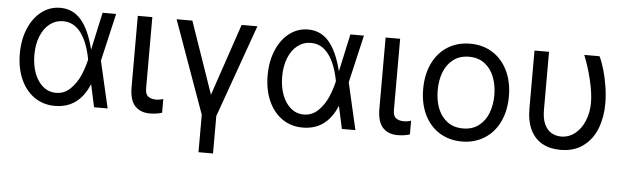

<svg xmlns="http://www.w3.org/2000/svg" viewBox="-48 -726 3597 1103"><g transform="rotate(5 1750.5 -174.5)"><path d="M51.1 -270.6Q51.1 -351.2 78.1 -415.5Q105.1 -479.8 152.9 -516.2Q200.6 -552.6 261 -552.6Q332.7 -552.6 380.5 -498Q428.3 -443.5 457 -328.8L504.3 -545.5H582.4L518.8 -270.6L581 -0.4H502.8L474.4 -131.4Q444.2 -58.9 395.2 -23.8Q346.2 11.4 277 11.4Q209.5 11.4 158.4 -24.5Q107.2 -60.4 79.2 -124.3Q51.1 -188.2 51.1 -270.6ZM445 -270.6Q425.8 -371.4 384.9 -424.4Q344.1 -477.3 283.7 -477.3Q240.1 -477.3 206.3 -451.2Q172.6 -425.1 153.8 -378Q134.9 -331 134.9 -270.6Q134.9 -211.6 152.7 -164.6Q170.5 -117.5 202.8 -90.7Q235.1 -63.9 277 -63.9Q325.3 -63.9 360.1 -98Q394.9 -132.1 415 -178.6Q435 -225.1 445 -270.6Z M707.4 -545.5H791.2V-134.9Q791.2 -100.1 808.6 -87.7Q826 -75.3 853.7 -75.3Q863.6 -75.3 876.2 -77.6Q888.8 -79.9 894.9 -82.4V-2.8Q861.9 7.1 823.9 7.1Q769.9 7.1 738.6 -26.6Q707.4 -60.4 707.4 -134.9Z M1122.9 -11.4 931.1 -545.5H1022L1165.5 -130.7L1306.1 -545.5H1397L1206.7 -11.4V204.5H1122.9Z M1480.1 -270.6Q1480.1 -351.2 1507.1 -415.5Q1534.1 -479.8 1581.9 -516.2Q1629.6 -552.6 1690 -552.6Q1761.7 -552.6 1809.5 -498Q1857.2 -443.5 1886 -328.8L1933.2 -545.5H2011.4L1947.8 -270.6L2009.9 -0.4H1931.8L1903.4 -131.4Q1873.2 -58.9 1824.2 -23.8Q1775.2 11.4 1706 11.4Q1638.5 11.4 1587.4 -24.5Q1536.2 -60.4 1508.2 -124.3Q1480.1 -188.2 1480.1 -270.6ZM1873.9 -270.6Q1854.8 -371.4 1813.9 -424.4Q1773.1 -477.3 1712.7 -477.3Q1669 -477.3 1635.3 -451.2Q1601.6 -425.1 1582.7 -378Q1563.9 -331 1563.9 -270.6Q1563.9 -211.6 1581.7 -164.6Q1599.4 -117.5 1631.7 -90.7Q1664.1 -63.9 1706 -63.9Q1754.3 -63.9 1789.1 -98Q1823.9 -132.1 1843.9 -178.6Q1864 -225.1 1873.9 -270.6Z M2136.4 -545.5H2220.2V-134.9Q2220.2 -100.1 2237.6 -87.7Q2255 -75.3 2282.7 -75.3Q2292.6 -75.3 2305.2 -77.6Q2317.8 -79.9 2323.9 -82.4V-2.8Q2290.8 7.1 2252.8 7.1Q2198.9 7.1 2167.6 -26.6Q2136.4 -60.4 2136.4 -134.9Z M2377.1 -269.9Q2377.1 -354 2407.8 -418.1Q2438.6 -482.2 2494.7 -517.4Q2550.8 -552.6 2624.3 -552.6Q2697.4 -552.6 2753.4 -517.4Q2809.3 -482.2 2840.4 -418.1Q2871.4 -354 2871.4 -269.9Q2871.4 -186.4 2840.4 -122.5Q2809.3 -58.6 2753.2 -23.6Q2697.1 11.4 2624.3 11.4Q2550.8 11.4 2494.7 -23.6Q2438.6 -58.6 2407.8 -122.5Q2377.1 -186.4 2377.1 -269.9ZM2787.6 -269.9Q2787.3 -326.7 2769.4 -373.8Q2751.4 -420.8 2714.7 -449Q2677.9 -477.3 2624.3 -477.3Q2570.3 -477.3 2533.4 -449Q2496.4 -420.8 2478.5 -373.8Q2460.6 -326.7 2460.9 -269.9Q2460.6 -213.1 2478.5 -166.4Q2496.4 -119.7 2533.4 -91.8Q2570.3 -63.9 2624.3 -63.9Q2677.9 -63.9 2714.7 -91.8Q2751.4 -119.7 2769.4 -166.4Q2787.3 -213.1 2787.6 -269.9Z M2995 -545.5H3078.8V-210.2Q3078.8 -159.4 3094.1 -127.5Q3109.4 -95.5 3134.2 -81.1Q3159.1 -66.8 3189.6 -66.8Q3234.4 -66.8 3269.5 -94.5Q3304.7 -122.2 3324.6 -170.3Q3344.5 -218.4 3344.5 -277Q3343.4 -334.9 3325.8 -407.8Q3308.2 -480.8 3282 -545.5H3370Q3384.9 -515.3 3398.1 -470.2Q3411.2 -425.1 3419 -374.1Q3426.8 -323.2 3426.8 -277Q3426.8 -198.9 3401.8 -133.9Q3376.8 -68.9 3324 -29.5Q3271.3 9.9 3192.5 9.9Q3132.8 9.9 3088.6 -14Q3044.4 -38 3019.7 -87.5Q2995 -137.1 2995 -211.6Z"/></g></svg>

Font: Riot Sans
Style: Regular
Weight: 400
Designer: Rasmus Andersson
Foundry: rsms
Version: Version 4.001